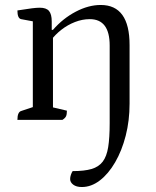

<svg xmlns="http://www.w3.org/2000/svg" viewBox="-20 -482 626 772"><path d="M50 0Q50 -32 66 -36L123 -55L112 -38V-409L124 -394L65 -405Q50 -408 50 -440Q88 -446 107.5 -448.5Q127 -451 140 -451Q166 -451 177 -438Q188 -425 188 -396V-359L182 -362H193Q233 -408 284.5 -435Q336 -462 385 -462Q501 -462 501 -301V-120H421V-299Q421 -405 341 -405Q311 -405 281.5 -393.5Q252 -382 227 -362.5Q202 -343 185 -320L193 -339V-39L181 -53L249 -37Q249 -22 245.5 -14.5Q242 -7 231 0ZM309 270Q287 270 274.5 260.5Q262 251 262 238Q262 230 265 221Q268 212 272 206Q319 206 348 197.5Q377 189 393 168Q409 147 415 109.5Q421 72 421 13V-120H501V-65Q501 3 485.5 63.5Q470 124 443 170.5Q416 217 381.5 243.5Q347 270 309 270Z"/></svg>

Font: Pitagon Serif
Style: Regular
Weight: 400
Designer: Travis Tran
Foundry: Pitagon
Version: Version 1.000;gftools[0.9.26]